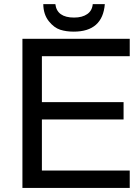

<svg xmlns="http://www.w3.org/2000/svg" viewBox="-20 -920 673 940"><path d="M191.9 -899.9H251Q258.8 -834 342.8 -834Q382.8 -834 407.2 -851.1Q431.2 -867.7 434.1 -899.9H493.2Q482.4 -765.1 340.8 -765.1Q304.2 -765.1 274.9 -774.4Q244.6 -784.2 219.2 -815.9Q192.4 -849.6 191.9 -899.9ZM89.8 0V-730H185.1H615.2V-645H185.1V-419.9H585V-335H185.1V-85H615.2V0H185.1Z"/></svg>

Font: Miedinger*
Style: Book
Weight: 400
Version: Version 001.000